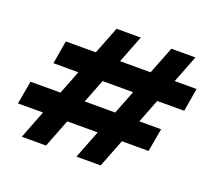

<svg xmlns="http://www.w3.org/2000/svg" viewBox="-123 -891 1156 1050"><g transform="rotate(20 454.5 -366.0)"><path d="M418 0 704 -732H844L559 0ZM100 0 385 -732H526L241 0ZM18 -164 42 -299H802L778 -164ZM125 -437 148 -572H909L886 -437Z"/></g></svg>

Font: DM Sans 36pt Black
Style: Italic
Weight: 900
Italic angle: -10°
Designer: Colophon Foundry, Jonny Pinhorn
Foundry: Colophon Foundry
Version: Version 4.004;gftools[0.9.30]